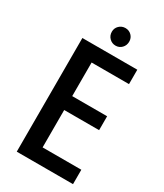

<svg xmlns="http://www.w3.org/2000/svg" viewBox="-209 -925 856 1005"><g transform="rotate(30 219.0 -422.5)"><path d="M70 0V-687H402V-600H176V-397H387V-313H176V-87H410V0ZM240 -739Q218 -739 202.5 -754.5Q187 -770 187 -793Q187 -815 202.5 -830Q218 -845 240 -845Q262 -845 277 -830Q292 -815 292 -793Q292 -770 277 -754.5Q262 -739 240 -739Z"/></g></svg>

Font: Medium
Style: Regular
Weight: 500
Designer: Fernando Haro
Foundry: deFharo
Version: Version 1.787